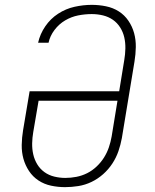

<svg xmlns="http://www.w3.org/2000/svg" viewBox="-20 -763 640 791"><path d="M248 8Q219 8 190.5 2Q162 -4 138.5 -19.5Q115 -35 99.5 -58.5Q84 -82 76.5 -109Q69 -136 69.5 -166Q70 -196 75 -226L102 -387H471L492 -516Q496 -539 496.5 -563Q497 -587 492 -609Q487 -631 475 -650Q463 -669 445 -681.5Q427 -694 404.5 -699.5Q382 -705 358 -705Q330 -705 302 -699.5Q274 -694 248.5 -679Q223 -664 204.5 -639.5Q186 -615 180 -587H137Q145 -623 166.5 -654.5Q188 -686 219.5 -706.5Q251 -727 287 -735Q323 -743 358 -743Q388 -743 417 -737Q446 -731 469.5 -716Q493 -701 509 -677.5Q525 -654 532.5 -626.5Q540 -599 539.5 -569Q539 -539 534 -509L482 -194Q477 -167 468 -140.5Q459 -114 443 -89.5Q427 -65 405 -45.5Q383 -26 357 -13.5Q331 -1 303 3.5Q275 8 248 8ZM249 -30Q272 -30 295 -34.5Q318 -39 339 -49.5Q360 -60 378 -77Q396 -94 408.5 -114Q421 -134 428.5 -156Q436 -178 440 -201L464 -348H139L117 -219Q113 -196 112.5 -172.5Q112 -149 117 -127Q122 -105 133.5 -86Q145 -67 163 -54Q181 -41 203.5 -35.5Q226 -30 249 -30Z"/></svg>

Font: Iosevka Etoile XLtObl
Style: Regular
Weight: 200
Italic angle: -9°
Designer: Belleve Invis
Foundry: Belleve Invis
Version: Version 15.5.2; ttfautohint (v1.8.4)